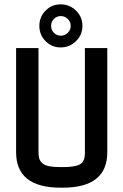

<svg xmlns="http://www.w3.org/2000/svg" viewBox="-20 -847 565 879"><path d="M267.6 -82Q294.4 -82 313 -84.9Q331.5 -87.8 342.5 -92.8Q353.5 -97.7 359.4 -106.9Q365.2 -116.1 366.9 -125.7Q368.7 -135.4 368.7 -150.2V-626.9H471.2V-150.2Q471.2 12.2 267.6 12.2H257.8Q53.7 12.2 53.7 -150.2V-626.9H156.2V-150.2Q156.2 -131.8 159.9 -120.3Q163.6 -108.9 174.1 -99.5Q184.6 -90.1 205.1 -86Q225.6 -82 257.8 -82ZM188.5 -658.7Q160.2 -687.5 160.2 -728.5Q160.2 -769.5 188.5 -798.3Q216.8 -827.1 257.8 -827.1Q298.8 -827.1 328.1 -798.3Q357.4 -769.5 357.4 -728.5Q357.4 -687.5 328.1 -658.7Q298.8 -629.9 257.8 -629.9Q216.8 -629.9 188.5 -658.7ZM226.8 -760.3Q213.9 -747.1 213.9 -728.5Q213.9 -710 226.8 -696.8Q239.7 -683.6 258.3 -683.6Q276.9 -683.6 290.3 -696.8Q303.7 -710 303.7 -728.5Q303.7 -747.1 290.3 -760.3Q276.9 -773.4 258.3 -773.4Q239.7 -773.4 226.8 -760.3Z"/></svg>

Font: Anka/Coder Condensed
Style: Bold
Weight: 700
Width: 4
Monospace: yes
Version: Version 001.100